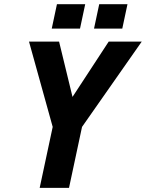

<svg xmlns="http://www.w3.org/2000/svg" viewBox="-20 -912 708 932"><path d="M172.6 0 235.8 -296 120.8 -710H266.8L332 -441.6L507.6 -710H668L378.2 -296L315 0ZM231.2 -773.2 256.4 -891.6H393.6L368.4 -773.2ZM436.4 -773.2 461.6 -891.6H598.8L573.6 -773.2Z"/></svg>

Font: Geist Mono
Style: Italic
Weight: 400
Italic angle: -12°
Monospace: yes
Designer: Basement.studio, Andrés Briganti, Mateo Zaragoza
Foundry: Basement.studio, Vercel, Andrés Briganti, Guido Ferreyra, Mateo Zaragoza
Version: Version 1.500